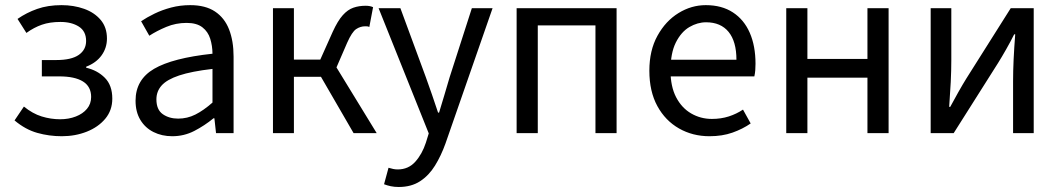

<svg xmlns="http://www.w3.org/2000/svg" viewBox="-20 -518 4124 747"><path d="M220.4 12Q171 12 125 -1Q78.9 -13.9 36.6 -49.5L73 -103.4Q106.6 -76 142 -65Q177.5 -54 213.9 -54Q247.3 -54 274.8 -64.7Q302.3 -75.3 318.4 -94.6Q334.6 -114 334.6 -140.7Q334.6 -181.2 302.8 -201Q271 -220.8 210.6 -220.8H142.8V-284.4H199Q257.6 -284.4 286.3 -304.3Q315 -324.3 315 -358.6Q315 -396.4 286.9 -414.5Q258.7 -432.6 215.1 -432.6Q173.5 -432.6 142.8 -421.8Q112.1 -411.1 82.7 -389.9L48.2 -444.4Q83.1 -468.7 124.7 -483.3Q166.2 -498 219.4 -498Q266.9 -498 307.1 -483.7Q347.3 -469.4 371.7 -440.5Q396.1 -411.7 396.1 -368Q396.1 -331.7 375.2 -302.6Q354.4 -273.6 315.3 -258.5V-254.5Q358.8 -244.5 387.8 -215.4Q416.9 -186.3 416.9 -134.1Q416.9 -88.8 389.6 -56.1Q362.3 -23.4 317.6 -5.7Q272.8 12 220.4 12Z M650.3 12Q609.6 12 577.2 -4.3Q544.8 -20.5 526.1 -51.5Q507.4 -82.4 507.4 -126.2Q507.4 -208 579.4 -250.2Q651.4 -292.3 806.7 -309Q806.5 -339.5 798 -367Q789.5 -394.6 767.5 -411.7Q745.4 -428.9 705.9 -428.9Q664.1 -428.9 627.1 -413.4Q590 -397.9 560.9 -379L529 -435.4Q551.3 -450.4 581 -464.9Q610.7 -479.4 645.9 -488.7Q681.1 -498 720.1 -498Q779.2 -498 816.4 -473.3Q853.6 -448.6 871.2 -403.6Q888.8 -358.6 888.8 -297.7V0H820.5L814.1 -57.9H810.8Q775.7 -29.1 735.8 -8.5Q695.9 12 650.3 12ZM673.2 -56.5Q708.6 -56.5 740.1 -72.3Q771.6 -88.1 806.7 -118.9V-249.9Q725 -240.4 677.3 -224.5Q629.6 -208.6 609 -185.6Q588.5 -162.7 588.5 -131.5Q588.5 -91.2 613.3 -73.8Q638.1 -56.5 673.2 -56.5Z M1042 0V-486.1H1123.5V-286.1H1226.1L1274.4 -394.1Q1294.2 -437.4 1313.6 -458.9Q1333 -480.5 1354.7 -488Q1376.3 -495.6 1402.7 -495.6Q1419.5 -495.6 1431.5 -490.1L1416.9 -413Q1412.9 -415 1409.3 -415.4Q1405.7 -415.7 1400.7 -415.7Q1382.1 -415.7 1365.7 -404.8Q1349.3 -393.8 1330.6 -351.5L1289.1 -255.7L1445.6 0H1355.7L1228.8 -219.1H1123.5V0Z M1531.3 209.5Q1514.5 209.5 1500.3 206.5Q1486.2 203.5 1474.2 198.8L1491.6 134.7Q1501.1 137.7 1510.1 139.5Q1519.1 141.2 1527.4 141.2Q1568.7 141.2 1595.6 111.4Q1622.4 81.6 1637 36.9L1648.1 1L1453 -486.1H1537.8L1637 -217Q1648.6 -185.5 1660.7 -149.9Q1672.8 -114.3 1684.3 -80H1688.3Q1698.9 -113.5 1709.2 -149.2Q1719.6 -184.8 1729.2 -217L1815.8 -486.1H1896.4L1713.3 40Q1696.1 88.1 1672.3 126.5Q1648.5 165 1614.2 187.2Q1580 209.5 1531.3 209.5Z M1990 0V-486.1H2378.9V0H2296.7V-419.1H2072.3V0Z M2740.4 12Q2674.8 12 2621.7 -18.3Q2568.5 -48.6 2537.4 -105.5Q2506.4 -162.5 2506.4 -242.9Q2506.4 -322.1 2538.1 -379.2Q2569.7 -436.4 2619.8 -467.2Q2669.8 -498 2725.9 -498Q2788.3 -498 2831.5 -469.7Q2874.8 -441.5 2897.1 -390.3Q2919.4 -339.2 2919.4 -270Q2919.4 -257.5 2918.5 -245.2Q2917.6 -232.9 2914.9 -220.8H2565.3V-285.6H2845.2Q2845.2 -356.4 2814.7 -393.9Q2784.1 -431.3 2727.1 -431.3Q2693.7 -431.3 2662 -412.7Q2630.3 -394 2609.5 -352.8Q2588.7 -311.5 2588.7 -243.7Q2588.7 -181.8 2610.4 -139.9Q2632.2 -98 2669.1 -76.6Q2705.9 -55.3 2749.7 -55.3Q2785.2 -55.3 2815.4 -65Q2845.7 -74.8 2870.7 -91.6L2900.6 -37.7Q2869.3 -16 2829.7 -2Q2790.1 12 2740.4 12Z M3039 0V-486.1H3121.3V-288.8H3354.9V-486.1H3437.2V0H3354.9V-215.9H3121.3V0Z M3600.9 0V-486H3681.2V-284.1Q3681.2 -244.1 3679 -198.9Q3676.7 -153.8 3672.9 -102.1H3676.9Q3691.3 -128.8 3708.5 -159.5Q3725.8 -190.2 3739.5 -212.2L3912.3 -486H4001.8V0H3921.5V-202.5Q3921.5 -241.3 3923.6 -286.7Q3925.8 -332.2 3929.8 -384.5H3925.8Q3912.1 -357 3894.8 -326.5Q3877.6 -296.1 3863.2 -273.1L3690.4 0Z"/></svg>

Font: Source Sans 3
Style: Regular
Weight: 200
Designer: Paul D. Hunt
Foundry: Adobe
Version: Version 3.046;hotconv 1.0.118;makeotfexe 2.5.65603